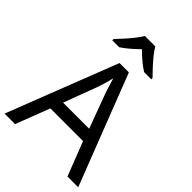

<svg xmlns="http://www.w3.org/2000/svg" viewBox="-268 -1060 1176 1176"><g transform="rotate(45 319.5 -472.0)"><path d="M545 0 459 -221H176L91 0H0L279 -717H360L638 0ZM352 -517Q349 -525 342 -546Q335 -567 328.5 -589.5Q322 -612 318 -624Q311 -593 302 -563.5Q293 -534 287 -517L206 -301H432ZM362 -944Q374 -922 396.5 -894.5Q419 -867 443.5 -840.5Q468 -814 487 -795V-784H425Q399 -800 371 -823.5Q343 -847 316 -874Q289 -847 262 -824Q235 -801 209 -784H149V-795Q168 -815 191.5 -841Q215 -867 237 -894.5Q259 -922 272 -944Z"/></g></svg>

Font: Noto Sans Gunjala Gondi Semibold
Style: Regular
Weight: 600
Designer: Ek Type
Foundry: Ek Type
Version: Version 1.004; ttfautohint (v1.8.4.7-5d5b)